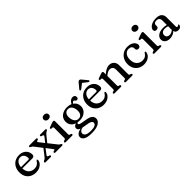

<svg xmlns="http://www.w3.org/2000/svg" viewBox="288 -2156 3861 3861"><g transform="rotate(-45 2218.0 -226.0)"><path d="M482.5 -297Q482.5 -242.5 422 -242.5H140Q145 -155.5 191.5 -110.2Q238 -65 310 -65Q360.5 -65 396.2 -87.8Q432 -110.5 448 -144Q460 -159 469 -159Q484 -158.5 483.5 -138.5Q481.5 -98.5 455 -64.2Q428.5 -30 383.5 -9.2Q338.5 11.5 280 11.5Q208 11.5 154.2 -18.5Q100.5 -48.5 71 -102.2Q41.5 -156 41.5 -227.5Q41.5 -300 70.8 -357.2Q100 -414.5 154.2 -447.5Q208.5 -480.5 283 -480.5Q343 -480.5 388 -457Q433 -433.5 457.8 -392Q482.5 -350.5 482.5 -297ZM268.5 -432.5Q215 -432.5 179.5 -391.2Q144 -350 140 -279.5H346Q374.5 -279.5 374.5 -305Q374.5 -363.5 345.5 -398Q316.5 -432.5 268.5 -432.5Z M740.5 -390 826.5 -279 905 -378.5Q933 -413 893.5 -424.5L874.5 -428.5Q855 -435.5 855 -450Q855 -470.5 881 -470.5H1015Q1041 -470.5 1041 -450Q1041 -435.5 1017 -425.5Q999.5 -418.5 986 -406Q972.5 -393.5 951.5 -368.5L853.5 -247.5L981.5 -85.5Q997.5 -64.5 1006 -56.8Q1014.5 -49 1029 -44Q1051.5 -34.5 1051.5 -21Q1051.5 0 1025.5 0H839Q813 0 813 -21Q813 -36 830 -41.5L849.5 -45.5Q864 -49 865.5 -56Q867 -63 857.5 -75.5L760.5 -202.5L680.5 -97.5Q650 -58.5 685 -48.5L708.5 -42.5Q727.5 -35.5 727.5 -21Q727.5 -0.5 701.5 -0.5H565.5Q539.5 -0.5 539.5 -21Q539.5 -29 544.8 -35Q550 -41 564.5 -47Q586.5 -54.5 600.5 -69Q614.5 -83.5 638 -113.5L732.5 -235.5L617.5 -385Q603 -404 592.2 -413Q581.5 -422 567.5 -426.5Q546 -434 546 -449.5Q546 -470.5 572 -470.5H755.5Q781.5 -470.5 781.5 -450Q781.5 -436 765 -429L747.5 -424Q731 -419.5 730.5 -411.5Q730 -403.5 740.5 -390Z M1211 -569.5Q1178 -569.5 1157.5 -587.5Q1137 -605.5 1137 -634.5Q1137 -662.5 1157.5 -680.5Q1178 -698.5 1211 -698.5Q1244.5 -698.5 1265 -680.5Q1285.5 -662.5 1285.5 -634.5Q1285.5 -605.5 1265 -587.5Q1244.5 -569.5 1211 -569.5ZM1276.5 -448.5V-81.5Q1276.5 -66 1282 -58.2Q1287.5 -50.5 1298 -47.5L1318 -42.5Q1337.5 -35.5 1337.5 -20.5Q1337.5 0 1311.5 0H1134.5Q1108.5 0 1108.5 -20.5Q1108.5 -35 1128 -42.5L1149 -47.5Q1159.5 -51 1165 -58.5Q1170.5 -66 1170.5 -81.5V-366.5Q1170.5 -391 1152 -394L1119.5 -395.5Q1102 -399.5 1102 -414Q1102 -429 1124.5 -437L1203.5 -465Q1219 -470.5 1229.8 -473.8Q1240.5 -477 1249 -477Q1276.5 -477 1276.5 -448.5Z M1715.5 -33Q1818.5 -19 1860.2 12.5Q1902 44 1902 97.5Q1902 162 1833.2 203.5Q1764.5 245 1635.5 245Q1511.5 245 1457.2 212.8Q1403 180.5 1403 131.5Q1403 94 1432.8 64.2Q1462.5 34.5 1535 19Q1498 6 1485.8 -11Q1473.5 -28 1473.5 -50.5Q1473.5 -70.5 1489 -90.2Q1504.5 -110 1545 -121.5Q1486 -142 1452.5 -186.2Q1419 -230.5 1419 -288Q1419 -345.5 1447.5 -388.5Q1476 -431.5 1527 -455.5Q1578 -479.5 1645 -479.5Q1705.5 -479.5 1754 -457.5L1755 -459Q1798.5 -544 1868 -544Q1896 -544 1914 -528.8Q1932 -513.5 1932 -487.5Q1932 -464.5 1921 -451Q1910 -437.5 1891 -437.5Q1872.5 -437.5 1863.8 -447.2Q1855 -457 1847.5 -466.5Q1840 -476 1825.5 -476Q1804 -476 1782 -441.5Q1819.5 -417 1840 -379.5Q1860.5 -342 1860.5 -297.5Q1860.5 -241 1832 -198Q1803.5 -155 1753.2 -131Q1703 -107 1638.5 -107Q1608 -107 1580 -112.5Q1563.5 -100 1563.5 -86Q1563.5 -76 1574 -67.5Q1584.5 -59 1617 -50.8Q1649.5 -42.5 1715.5 -33ZM1629 -438.5Q1579 -437.5 1552.5 -401.2Q1526 -365 1529 -304Q1532 -231 1564.8 -189Q1597.5 -147 1650 -148Q1700 -149 1726.8 -185.5Q1753.5 -222 1750.5 -285Q1747.5 -355.5 1714.8 -397.5Q1682 -439.5 1629 -438.5ZM1488.5 110Q1488.5 149 1525.5 173.8Q1562.5 198.5 1654.5 198.5Q1732.5 198.5 1770 178Q1807.5 157.5 1807.5 122Q1807.5 94 1776.5 76Q1745.5 58 1658 45.5Q1610.5 39 1577.5 31Q1533.5 40 1511 62Q1488.5 84 1488.5 110Z M2411.5 -297Q2411.5 -242.5 2351 -242.5H2069Q2074 -155.5 2120.5 -110.2Q2167 -65 2239 -65Q2289.5 -65 2325.2 -87.8Q2361 -110.5 2377 -144Q2389 -159 2398 -159Q2413 -158.5 2412.5 -138.5Q2410.5 -98.5 2384 -64.2Q2357.5 -30 2312.5 -9.2Q2267.5 11.5 2209 11.5Q2137 11.5 2083.2 -18.5Q2029.5 -48.5 2000 -102.2Q1970.5 -156 1970.5 -227.5Q1970.5 -300 1999.8 -357.2Q2029 -414.5 2083.2 -447.5Q2137.5 -480.5 2212 -480.5Q2272 -480.5 2317 -457Q2362 -433.5 2386.8 -392Q2411.5 -350.5 2411.5 -297ZM2197.5 -432.5Q2144 -432.5 2108.5 -391.2Q2073 -350 2069 -279.5H2275Q2303.5 -279.5 2303.5 -305Q2303.5 -363.5 2274.5 -398Q2245.5 -432.5 2197.5 -432.5ZM2103.5 -531Q2085.5 -518 2072 -528.5Q2067.5 -532.5 2067.2 -540Q2067 -547.5 2074 -556.5L2164 -665Q2174 -677 2183.2 -683.5Q2192.5 -690 2205.5 -690Q2218.5 -690 2227.5 -683.5Q2236.5 -677 2246 -665L2336 -556.5Q2343 -547.5 2342.8 -540Q2342.5 -532.5 2338 -528.5Q2324.5 -518 2306.5 -531L2205 -610Z M2665 -448.5V-394Q2717.5 -440.5 2760.5 -460.8Q2803.5 -481 2843 -481Q2906 -481 2945.5 -441Q2985 -401 2985 -334V-82.5Q2985 -66.5 2990.8 -58.5Q2996.5 -50.5 3007.5 -47.5L3027 -42.5Q3046 -35 3046 -20.5Q3046 0 3020.5 0H2844.5Q2819.5 0 2819.5 -21Q2819.5 -34.5 2836.5 -41.5L2857.5 -46.5Q2868.5 -50 2873.8 -58Q2879 -66 2879 -82.5V-312.5Q2879 -361 2854.8 -385.8Q2830.5 -410.5 2790.5 -410.5Q2764.5 -410.5 2734.8 -397.2Q2705 -384 2671.5 -355L2665 -349.5V-81.5Q2665 -65.5 2670.2 -57.8Q2675.5 -50 2686 -46.5L2706.5 -41.5Q2723.5 -34.5 2723.5 -21Q2723.5 0 2698.5 0H2523Q2497 0 2497 -20.5Q2497 -35 2516.5 -42.5L2537.5 -47.5Q2548 -51 2553.5 -58.5Q2559 -66 2559 -81.5V-366.5Q2559 -391 2540.5 -394L2508 -395.5Q2490.5 -399.5 2490.5 -414Q2490.5 -429 2513 -437L2592 -465Q2607 -470.5 2617.8 -473.8Q2628.5 -477 2638 -477Q2665 -477 2665 -448.5Z M3551.5 -348.5Q3551.5 -324 3535.8 -307.8Q3520 -291.5 3494 -291.5Q3468.5 -291.5 3454.8 -306Q3441 -320.5 3441 -344V-358.5Q3441 -391.5 3416.5 -412Q3392 -432.5 3349.5 -432.5Q3291.5 -432.5 3254 -386Q3216.5 -339.5 3216.5 -262Q3216.5 -167.5 3264.8 -117Q3313 -66.5 3387 -66.5Q3436.5 -66.5 3470.5 -88.5Q3504.5 -110.5 3520 -143.5Q3533 -158.5 3541.5 -158.5Q3556.5 -158 3556 -137.5Q3553.5 -97.5 3527.5 -63.5Q3501.5 -29.5 3457.2 -9Q3413 11.5 3356 11.5Q3285.5 11.5 3232 -18.2Q3178.5 -48 3148.5 -101.5Q3118.5 -155 3118.5 -226.5Q3118.5 -298.5 3149 -356Q3179.5 -413.5 3235 -447Q3290.5 -480.5 3365 -480.5Q3422.5 -480.5 3464.5 -462Q3506.5 -443.5 3529 -413.5Q3551.5 -383.5 3551.5 -348.5Z M3734.5 -569.5Q3701.5 -569.5 3681 -587.5Q3660.5 -605.5 3660.5 -634.5Q3660.5 -662.5 3681 -680.5Q3701.5 -698.5 3734.5 -698.5Q3768 -698.5 3788.5 -680.5Q3809 -662.5 3809 -634.5Q3809 -605.5 3788.5 -587.5Q3768 -569.5 3734.5 -569.5ZM3800 -448.5V-81.5Q3800 -66 3805.5 -58.2Q3811 -50.5 3821.5 -47.5L3841.5 -42.5Q3861 -35.5 3861 -20.5Q3861 0 3835 0H3658Q3632 0 3632 -20.5Q3632 -35 3651.5 -42.5L3672.5 -47.5Q3683 -51 3688.5 -58.5Q3694 -66 3694 -81.5V-366.5Q3694 -391 3675.5 -394L3643 -395.5Q3625.5 -399.5 3625.5 -414Q3625.5 -429 3648 -437L3727 -465Q3742.5 -470.5 3753.2 -473.8Q3764 -477 3772.5 -477Q3800 -477 3800 -448.5Z M3942.5 -104.5Q3942.5 -165 3996.8 -203.2Q4051 -241.5 4145 -241.5Q4170 -241.5 4193.2 -238Q4216.5 -234.5 4235.5 -229V-356Q4235.5 -397 4213.5 -419Q4191.5 -441 4151.5 -441Q4114.5 -441 4095.2 -426Q4076 -411 4076 -390V-354Q4076 -329.5 4060 -316.5Q4044 -303.5 4016 -303.5Q3991 -303.5 3978 -316.2Q3965 -329 3965 -350.5Q3965 -382 3989.8 -411.8Q4014.5 -441.5 4061.8 -460.8Q4109 -480 4176.5 -480Q4259 -480 4299.8 -443Q4340.5 -406 4340.5 -344.5V-78.5Q4340.5 -51 4363 -51Q4373 -51 4378 -55Q4383 -59 4386.5 -63Q4389.5 -66 4392.5 -68.5Q4395.5 -71 4399.5 -71Q4414 -71 4414 -53.5Q4414 -31 4391.2 -9.5Q4368.5 12 4329 12Q4292.5 12 4269.5 -4.5Q4246.5 -21 4243.5 -52Q4212.5 -21 4171.2 -4.5Q4130 12 4085.5 12Q4022 12 3982.2 -19.2Q3942.5 -50.5 3942.5 -104.5ZM4051.5 -122.5Q4051.5 -84.5 4074.2 -64.8Q4097 -45 4132 -45Q4190.5 -45 4235.5 -87.5V-192Q4218 -198 4198.5 -202Q4179 -206 4157.5 -206Q4108.5 -206 4080 -183.8Q4051.5 -161.5 4051.5 -122.5Z"/></g></svg>

Font: Fraunces 9pt Soft
Style: Regular
Weight: 400
Version: Version 1.000;[0bf87f6ff]